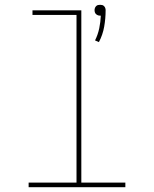

<svg xmlns="http://www.w3.org/2000/svg" viewBox="-20 -778 640 798"><path d="M391 -603 375 -610Q387 -634 392.5 -660.5Q398 -687 399 -713Q399 -713 398 -713Q397 -713 396 -713Q391 -713 387 -714.5Q383 -716 379.5 -719Q376 -722 374.5 -726.5Q373 -731 373 -736Q373 -740 374.5 -744.5Q376 -749 379.5 -752.5Q383 -756 387 -757Q391 -758 396 -758Q401 -758 405 -757Q409 -756 412.5 -752.5Q416 -749 417.5 -744.5Q419 -740 419 -736Q419 -701 413 -667Q407 -633 391 -603ZM99 0V-19H298V-716H115V-735H318V-19H501V0Z"/></svg>

Font: Iosevka Slab Thin Extended
Style: Regular
Weight: 100
Width: 7
Monospace: yes
Designer: Belleve Invis
Foundry: Belleve Invis
Version: Version 11.1.1; ttfautohint (v1.8.3)